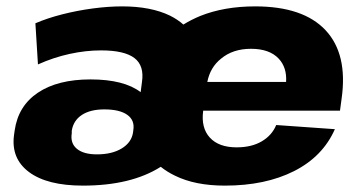

<svg xmlns="http://www.w3.org/2000/svg" viewBox="-20 -571 1136 602"><path d="M240 11Q128 11 71 -31.5Q14 -74 24 -148L26 -162Q37 -239 99 -280.5Q161 -322 264 -322Q316 -322 355.5 -312Q395 -302 421 -282L425 -313Q433 -365 401.5 -389Q370 -413 297 -413Q249 -413 198.5 -402Q148 -391 99 -369L91 -498Q128 -514 175 -526Q222 -538 271 -544.5Q320 -551 363 -551Q453 -551 513 -522Q537 -510 555 -494Q579 -509 608 -521Q683 -551 780 -551Q931 -551 1001 -476Q1071 -401 1051 -261L1046 -224H617V-223Q610 -170 638 -139.5Q666 -109 722 -109Q769 -109 801 -128Q833 -147 846 -179L1030 -166Q992 -80 902 -34.5Q812 11 685 11Q592 11 529 -20Q504 -32 484 -48Q391 11 240 11ZM284 -87Q331 -87 361.5 -105.5Q392 -124 397 -155L398 -163Q403 -194 379 -211Q355 -228 307 -228Q263 -228 236.5 -210.5Q210 -193 205 -161V-153Q200 -122 221 -104.5Q242 -87 284 -87ZM630 -314H877Q880 -359 854 -387Q825 -418 767 -418Q710 -418 673 -387Q639 -360 630 -314Z"/></svg>

Font: Pathway Extreme 8pt Thin 12pt ExtraBold
Style: Italic
Weight: 800
Italic angle: -8°
Version: Version 1.001;gftools[0.9.26]